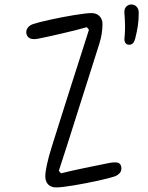

<svg xmlns="http://www.w3.org/2000/svg" viewBox="-20 -837 660 858"><path d="M182.5 -49.5Q182.5 -68.5 189.8 -102Q197 -135.5 210.5 -178.5Q239.5 -271 253.8 -315.8Q268 -360.5 296.5 -450.5Q324 -536.5 337.5 -578.5Q351 -620.5 377.5 -704L368 -715.5Q328 -704 259.5 -688Q191 -672 150 -664Q130.5 -660 117 -664.5Q103.5 -669 99 -683Q94.5 -697 102 -710Q109.5 -723 128 -729.5Q148 -736.5 202.2 -748.5Q256.5 -760.5 311 -769.5Q365.5 -778.5 389.5 -778.5Q404 -778.5 415 -772.2Q426 -766 432 -754.8Q438 -743.5 438 -729.5Q438 -711.5 435 -689.5Q432 -667.5 424 -642Q393.5 -546 378.8 -499.5Q364 -453 334.5 -360Q306.5 -271 282.5 -196Q258.5 -121 243 -74L252.5 -62.5Q292.5 -72.5 357.5 -86.2Q422.5 -100 462 -107.5Q488.5 -113 503.2 -110.8Q518 -108.5 521.5 -93Q525 -77.5 516.8 -66Q508.5 -54.5 492 -48.5Q472 -41.5 417.8 -29.5Q363.5 -17.5 309.2 -8.5Q255 0.5 231 0.5Q216 0.5 205 -5.5Q194 -11.5 188.2 -22.8Q182.5 -34 182.5 -49.5ZM536.5 -669Q539 -693.5 538.8 -720.8Q538.5 -748 536 -778Q534.5 -797.5 544 -807.2Q553.5 -817 567.5 -817Q581 -817 590.5 -807Q600 -797 600 -780Q600 -748.5 596 -721.8Q592 -695 584 -664Q580.5 -650.5 574 -643.8Q567.5 -637 556.5 -637Q546 -637 540.2 -645.5Q534.5 -654 536.5 -669Z"/></svg>

Font: Monaspace Radon Var
Style: Regular
Weight: 400
Designer: Riley Cran and the Lettermatic Team
Version: Version 1.000 (Monaspace Radon Var)